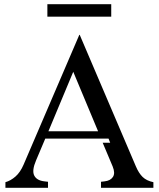

<svg xmlns="http://www.w3.org/2000/svg" viewBox="-20 -900 761 920"><path d="M472 -216H508L500 -236H197L153 -132Q132 -83 144 -59Q156 -35 193 -31L210 -29V0H6V-27Q31 -34 54 -54Q77 -74 93 -111L360 -733H362L631 -103Q645 -70 663.5 -52Q682 -34 715 -27V0H464V-29L481 -31Q509 -34 521 -52Q533 -70 520 -102ZM331 -556 212 -271H450ZM207 -880H513V-820H207Z"/></svg>

Font: Redaction
Style: Regular
Weight: 400
Designer: Jeremy Mickel / Forest Young
Foundry: MCKL
Version: Version 2.001; Redaction